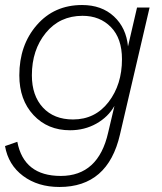

<svg xmlns="http://www.w3.org/2000/svg" viewBox="-26 -530 645 765"><path d="M520 -500H570L452 6Q404 215 211 215Q125 215 66 171Q7 127 -6 52L43 35Q69 171 216 171Q366 171 405 -2L430 -108Q405 -64 358 -37.5Q311 -11 253 -11Q164 -11 107.5 -71.5Q51 -132 51 -230Q51 -350 120.5 -430Q190 -510 301 -510Q379 -510 428 -464.5Q477 -419 484 -345ZM265 -54Q353 -54 406.5 -123.5Q460 -193 460 -294Q460 -377 416 -422Q372 -467 303 -467Q212 -467 156.5 -399Q101 -331 101 -230Q101 -149 145 -101.5Q189 -54 265 -54Z"/></svg>

Font: Elaine Sans Light
Style: Italic
Weight: 300
Italic angle: -13°
Designer: Wei Huang
Foundry: Wei Huang
Version: Version 2.001;December 24, 2019;FontCreator 12.0.0.2547 64-b